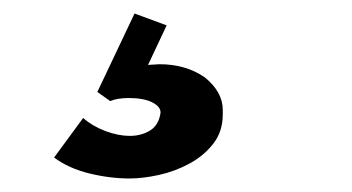

<svg xmlns="http://www.w3.org/2000/svg" viewBox="-20 -48 520 284"><path d="M172 216Q142.5 216 112 208.5Q81.5 201 60 185L103 126.5Q116.5 138.5 135.8 145.8Q155 153 172 153Q189 153 202 145Q215 137 217.5 118.5Q217.5 109.5 204.8 103.2Q192 97 171 97Q153.5 97 143 101.5L124 88L179 -28L226.5 -10.5L199 48L216 47Q255 47 283 66.5Q309.5 88 309.5 114.5V121.5Q309.5 146.5 295.5 164.5Q281.5 182.5 260.2 194Q239 205.5 215 210.8Q191 216 172 216Z"/></svg>

Font: Lucymar Sans ExtraBold
Style: Italic
Weight: 800
Italic angle: -10°
Foundry: The League of Moveable Type (original font) / Main changes by Cristiano Sobral with portions from Mirco Monsees
Version: Version 2.00;August 30, 2020;FontCreator 13.0.0.2681 64-bit